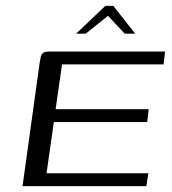

<svg xmlns="http://www.w3.org/2000/svg" viewBox="-20 -636 587 656"><path d="M57 0 116 -425Q118 -437 120 -444.5Q122 -452 128.5 -456Q135 -460 148 -460H544L539 -416H192L170 -263H488L483 -219H164L139 -44H487L480 0ZM240 -521 340 -616H367L442 -521H406L349 -582L273 -521Z"/></svg>

Font: Genos
Style: Italic
Weight: 400
Italic angle: -8°
Version: Version 1.010